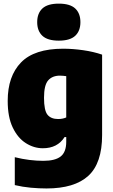

<svg xmlns="http://www.w3.org/2000/svg" viewBox="-20 -834 640 1084"><path d="M242.5 230Q201 230 154.2 225.8Q107.5 221.5 63.5 211V53.5Q105.5 64 146.2 69Q187 74 224.5 74Q291.5 74 322.8 49.2Q354 24.5 354 -34V-60H344.5Q304.5 3 222 3Q171.5 3 126 -25.8Q80.5 -54.5 52 -113.8Q23.5 -173 23.5 -264.5Q23.5 -404 98.8 -481.5Q174 -559 337 -559Q391 -559 450 -550.5Q509 -542 556.5 -525.5V-71.5Q556.5 87.5 478.5 158.8Q400.5 230 242.5 230ZM308 -162Q334 -162 354 -171V-404Q346 -405 336.8 -406Q327.5 -407 318.5 -407Q275.5 -407 252 -380.2Q228.5 -353.5 228.5 -282Q228.5 -210.5 248.2 -186.2Q268 -162 308 -162ZM312 -604.5Q248.5 -604.5 219.2 -632Q190 -659.5 190 -709Q190 -758.5 219.2 -786Q248.5 -813.5 312 -813.5Q375.5 -813.5 404.8 -786Q434 -758.5 434 -709Q434 -659.5 404.8 -632Q375.5 -604.5 312 -604.5Z"/></svg>

Font: Encode Sans Semi Condensed Black
Style: Regular
Weight: 900
Width: 4
Designer: Multiple Designers
Foundry: Impallari Type
Version: Version 3.000; ttfautohint (v1.8.3) -l 8 -r 50 -G 200 -x 14 